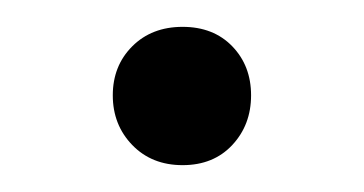

<svg xmlns="http://www.w3.org/2000/svg" viewBox="-20 -119 271 143"><path d="M116 -99Q139 -99 153 -84.5Q167 -70 167 -48Q167 -26 153 -11Q139 4 116 4Q93 4 78.5 -11Q64 -26 64 -48Q64 -70 78.5 -84.5Q93 -99 116 -99Z"/></svg>

Font: Libre Caslon Display
Style: Regular
Weight: 400
Designer: Pablo Impallari, Rodrigo Fuenzalida
Foundry: Pablo Impallari, Rodrigo Fuenzalida
Version: Version 1.100; ttfautohint (v1.6) -l 8 -r 50 -G 200 -x 14 -D